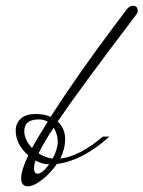

<svg xmlns="http://www.w3.org/2000/svg" viewBox="-20 -640 502 672"><path d="M340 -162H363Q270 -78 179 -66Q157 -34 127.5 -11Q98 12 78 12Q54 12 54 -16Q54 -44 79 -96Q35 -135 35 -183Q35 -209 53 -225Q71 -241 104 -241Q137 -241 157 -231Q255 -383 382 -552L425 -609Q435 -620 445 -620Q460 -620 462 -605V-598Q462 -596 457 -589Q260 -330 182 -215Q208 -189 208 -154Q208 -119 191 -85Q259 -93 340 -162ZM65 -181Q65 -151 92 -122Q111 -157 147 -214Q133 -222 116 -222Q65 -222 65 -181ZM115 -103Q139 -88 164 -85Q182 -117 182 -144Q182 -171 168 -193Q134 -143 115 -103ZM111 -32Q128 -32 152 -65Q128 -65 104 -78Q99 -61 99 -53Q99 -32 111 -32Z"/></svg>

Font: Mrs Saint Delafield
Style: Regular
Weight: 400
Designer: Alejandro Paul
Foundry: Alejandro Paul
Version: Version 1.001